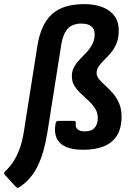

<svg xmlns="http://www.w3.org/2000/svg" viewBox="-71 -715 642 932"><path d="M6.6 192.6 -47.9 133.2Q-51.5 129.5 -50.7 124.7Q-49.9 119.8 -44.5 115.1Q-22.5 94.8 -5.2 67.7Q12.1 40.6 25 5.2Q37.8 -30.3 44.5 -74.2L110.7 -493.8Q127.8 -597.9 181.5 -646.5Q235.3 -695 337.5 -695Q390.2 -695 427.8 -679.8Q465.4 -664.6 485.5 -636.4Q505.5 -608.2 505.5 -567.5Q505.5 -530.9 494.7 -504.7Q483.9 -478.6 467.8 -459.4Q451.7 -440.3 435.6 -424.6Q419.5 -409 408.7 -393.8Q397.9 -378.7 397.9 -360.7Q397.9 -345.1 410.2 -330.4Q422.5 -315.7 440.3 -299.6Q458.1 -283.4 476.3 -262.9Q494.4 -242.4 506.7 -214.7Q519 -187.1 519 -148.8Q519 -93 496.8 -57.4Q474.6 -21.7 433.4 -4.8Q392.2 12 332.8 12Q254.7 12 220.9 -20.5Q187 -53.1 199 -116.5Q200.7 -128.2 212 -128.2H287Q299.1 -128.2 296.7 -116.5Q294.1 -98.6 305 -88Q315.9 -77.3 340.8 -77.3Q373.3 -77.3 388.5 -94.9Q403.7 -112.5 403.7 -141.3Q403.7 -168 390.9 -188.1Q378 -208.3 359.6 -225.4Q341.1 -242.6 322.3 -260Q303.5 -277.3 290.6 -297.8Q277.8 -318.3 277.8 -345.2Q277.8 -370.5 288.8 -390.1Q299.8 -409.8 316.6 -426.9Q333.3 -444 350 -462Q366.6 -480 377.5 -501Q388.5 -522 388.5 -548.6Q388.5 -574.2 372.2 -587.4Q355.9 -600.5 323.7 -600.5Q280.2 -600.5 257.4 -575.1Q234.7 -549.6 226.4 -498L158.8 -70.9Q151.1 -23.8 139.9 16.2Q128.7 56.3 112.4 89.9Q96 123.6 73.6 149.6Q51.1 175.6 20.7 195Q14 199.3 6.6 192.6Z"/></svg>

Font: Sofia Sans Hairline
Style: Italic
Weight: 1
Italic angle: -9°
Designer: Botio Nikoltchev, Ani Petrova
Foundry: lettersoup
Version: Version 4.102